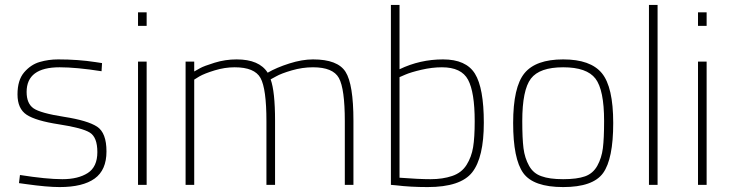

<svg xmlns="http://www.w3.org/2000/svg" viewBox="-20 -750 2966 779"><path d="M222 -477Q88 -477 88 -377Q88 -330 116 -310.5Q144 -291 240 -276Q336 -261 374 -236Q412 -211 412 -135.5Q412 -60 364 -25.5Q316 9 222 9Q171 9 86 -3L57 -7L61 -40Q169 -23 233 -23Q297 -23 336 -48Q375 -73 375 -133Q375 -193 344.5 -212Q314 -231 219.5 -245.5Q125 -260 88 -284.5Q51 -309 51 -367Q51 -425 78 -456.5Q105 -488 141 -498.5Q177 -509 216 -509Q297 -509 368 -498L394 -494L392 -461Q290 -477 222 -477Z M540 0V-500H575V0ZM540 -645V-700H575V-645Z M768 0H733V-500H768V-460Q777 -465 792 -473.5Q807 -482 850.5 -495.5Q894 -509 940 -509Q1032 -509 1066 -455Q1102 -476 1154 -492.5Q1206 -509 1250 -509Q1350 -509 1382 -458.5Q1414 -408 1414 -260V0H1379V-258Q1379 -390 1355 -433.5Q1331 -477 1250 -477Q1207 -477 1164 -464.5Q1121 -452 1100 -440L1078 -428Q1096 -379 1096 -260V0H1061V-258Q1061 -390 1037 -433.5Q1013 -477 932 -477Q892 -477 851 -464.5Q810 -452 789 -440L768 -427Z M1601 -469Q1684 -509 1777.5 -509Q1871 -509 1907 -451Q1943 -393 1943 -252Q1943 -111 1896 -51Q1849 9 1715 9Q1645 9 1588 2L1566 0V-730H1601ZM1601 -29Q1679 -23 1727.5 -23Q1776 -23 1814.5 -36Q1853 -49 1873 -81Q1893 -113 1899.5 -152.5Q1906 -192 1906 -258Q1906 -376 1879 -426.5Q1852 -477 1773 -477Q1733 -477 1690 -467Q1647 -457 1624 -447L1601 -437Z M2108 -453Q2154 -509 2265 -509Q2376 -509 2422 -453Q2468 -397 2468 -251Q2468 -105 2427 -48Q2386 9 2265 9Q2144 9 2103 -48Q2062 -105 2062 -251Q2062 -397 2108 -453ZM2177 -35Q2209 -23 2265 -23Q2321 -23 2353.5 -34.5Q2386 -46 2403.5 -77.5Q2421 -109 2426 -148.5Q2431 -188 2431 -259Q2431 -385 2396 -431Q2361 -477 2265 -477Q2169 -477 2134 -431Q2099 -385 2099 -259Q2099 -188 2104 -148.5Q2109 -109 2126.5 -77.5Q2144 -46 2177 -35Z M2613 0V-730H2648V0Z M2812 0V-500H2847V0ZM2812 -645V-700H2847V-645Z"/></svg>

Font: Titillium Web[RUS by Daymarius]
Style: Regular
Weight: 200
Designer: Cyrillization by Daymarius
Foundry: Cyrillization by Daymarius
Version: Version 1.002 September 11, 2018